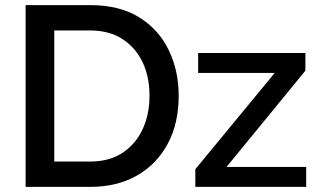

<svg xmlns="http://www.w3.org/2000/svg" viewBox="-20 -730 1248 750"><path d="M80 0V-710H332Q447 -710 523.5 -662.5Q600 -615 639 -534.5Q678 -454 678 -356Q678 -248 635 -168Q592 -88 514.5 -44Q437 0 332 0ZM564 -356Q564 -431 536.5 -488Q509 -545 457.5 -578Q406 -611 332 -611H192V-99H332Q407 -99 458.5 -133Q510 -167 537 -225Q564 -283 564 -356ZM743 -69 1053 -445H754V-523H1173V-454L865 -78H1176V0H743Z"/></svg>

Font: Raleway SemiBold
Style: Regular
Weight: 600
Designer: Matt McInerney, Pablo Impallari, Rodrigo Fuenzalida
Foundry: Matt McInerney, Pablo Impallari, Rodrigo Fuenzalida
Version: Version 4.026